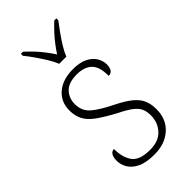

<svg xmlns="http://www.w3.org/2000/svg" viewBox="-242 -827 899 899"><g transform="rotate(-45 207.5 -378.0)"><path d="M207 10Q152 10 120 -6Q88 -22 74.5 -46Q61 -70 61 -95Q61 -112 65 -122.5Q69 -133 76 -138Q83 -143 91 -143Q91 -87 115 -53.5Q139 -20 208 -20Q266 -20 295.5 -53Q325 -86 325 -131Q325 -156 317.5 -174.5Q310 -193 288 -210.5Q266 -228 223 -249Q167 -279 133.5 -303Q100 -327 85.5 -354Q71 -381 71 -418Q71 -474 111 -508.5Q151 -543 220 -543Q265 -543 293.5 -528.5Q322 -514 335 -491.5Q348 -469 348 -447Q348 -426 340 -414Q332 -402 316 -402Q316 -464 289.5 -488.5Q263 -513 215 -513Q160 -513 135 -486.5Q110 -460 110 -421Q110 -375 142 -347.5Q174 -320 237 -289Q288 -264 315.5 -241Q343 -218 353.5 -192.5Q364 -167 364 -134Q364 -68 320.5 -29Q277 10 207 10ZM192 -606Q183 -629 166.5 -655.5Q150 -682 132 -708Q114 -734 98 -753V-766H112Q136 -744 153.5 -725Q171 -706 186 -686.5Q201 -667 216 -644Q231 -667 246 -686.5Q261 -706 278.5 -725Q296 -744 319 -766H333V-753Q318 -734 299.5 -708Q281 -682 264.5 -655.5Q248 -629 239 -606Z"/></g></svg>

Font: Noto Serif Khmer ExtraLight
Style: Regular
Weight: 250
Version: Version 2.003